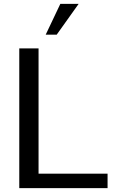

<svg xmlns="http://www.w3.org/2000/svg" viewBox="-20 -976 588 996"><path d="M388 -956 274 -796H217L293 -956ZM538 0H80V-725H180V-75H538Z"/></svg>

Font: AbakuTLSymSans
Style: Regular
Weight: 400
Version: Version 2007.05.04